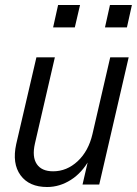

<svg xmlns="http://www.w3.org/2000/svg" viewBox="-20 -740 549 770"><path d="M169 10Q97 10 62.5 -37Q28 -84 45 -162L126 -510H200L120 -164Q108 -111 127.5 -82Q147 -53 193 -53Q248 -53 291.5 -93.5Q335 -134 351 -203L339 -101Q309 -47 264 -18.5Q219 10 169 10ZM311 0 336 -108H329L422 -510H496L378 0ZM401 -630 421 -720H509L489 -630ZM193 -630 213 -720H301L280 -630Z"/></svg>

Font: Instrument Sans SemiCondensed
Style: Italic
Weight: 400
Width: 4
Italic angle: -13°
Designer: Rodrigo Fuenzalida
Foundry: fragTYPE
Version: Version 1.000;gftools[0.9.28]